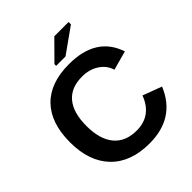

<svg xmlns="http://www.w3.org/2000/svg" viewBox="-239 -1038 1201 1201"><g transform="rotate(-45 361.0 -438.0)"><path d="M388 -104Q520 -104 569 -234L695 -187Q614 10 388 10Q223 10 132 -84Q41 -178 41 -347Q41 -517 128.5 -607.5Q216 -698 382 -698Q623 -698 686 -507L559 -472Q543 -524 496 -554.5Q449 -585 385 -585Q287 -585 236.5 -524.5Q186 -464 186 -347Q186 -229 238 -166.5Q290 -104 388 -104ZM401 -747H318V-762L441 -886H567V-865Z"/></g></svg>

Font: Libra Sans
Style: Bold
Weight: 700
Foundry: Context Ltd
Version: Version 1.000